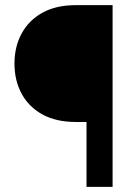

<svg xmlns="http://www.w3.org/2000/svg" viewBox="-20 -731 529 751"><path d="M420.4 0H318.4V-253.9H276.9Q199.2 -253.9 145.8 -283.4Q92.3 -313 64.5 -364.7Q36.6 -416.5 36.6 -482.4Q36.6 -547.9 64.5 -599.6Q92.3 -651.4 145.8 -681.2Q199.2 -710.9 276.9 -710.9H420.4Z"/></svg>

Font: Vazirmatn UI FD SemiBold
Style: Regular
Weight: 600
Designer: Saber Rastikerdar
Foundry: Saber Rastikerdar
Version: Version 33.003